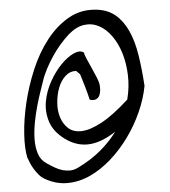

<svg xmlns="http://www.w3.org/2000/svg" viewBox="-54 -856 775 876"><g transform="rotate(-5 333.0 -418.0)"><path d="M114.3 -59.6Q102.5 -66.4 91.8 -79.1Q81.1 -91.8 72.3 -106Q63.5 -120.1 57.1 -135.3Q50.8 -150.4 46.9 -162.1Q38.1 -204.1 42.5 -270Q46.9 -335.9 64.5 -410.2Q82 -484.4 113.3 -558.6Q144.5 -632.8 189.5 -690.4Q234.4 -748 292 -780.8Q349.6 -813.5 419.9 -805.7Q471.7 -799.8 505.9 -771Q540 -742.2 561.5 -694.8Q583 -647.5 593.3 -582.5Q603.5 -517.6 608.4 -440.4Q597.7 -382.8 571.3 -323.7Q544.9 -264.6 506.8 -211.9Q468.8 -159.2 421.9 -117.7Q375 -76.2 323.7 -52.7Q272.5 -29.3 218.8 -29.3Q165 -29.3 114.3 -59.6ZM131.8 -127.9Q150.4 -115.2 168 -105Q185.5 -94.7 203.1 -89.8Q220.7 -85 238.3 -85.4Q255.9 -85.9 275.4 -95.7Q336.9 -126 381.3 -163.6Q425.8 -201.2 457 -244.1Q429.7 -225.6 400.9 -213.4Q372.1 -201.2 342.8 -197.8Q313.5 -194.3 283.2 -202.6Q252.9 -210.9 222.7 -233.4Q174.8 -269.5 160.2 -315.4Q145.5 -361.3 153.8 -408.2Q162.1 -455.1 186.5 -498.5Q210.9 -542 240.7 -572.3Q270.5 -602.5 299.3 -615.7Q328.1 -628.9 345.7 -616.2Q347.7 -605.5 356.4 -585Q365.2 -564.5 375.5 -542Q385.7 -519.5 394 -499Q402.3 -478.5 404.3 -467.8Q406.2 -455.1 405.3 -440.9Q404.3 -426.8 399.4 -415.5Q394.5 -404.3 383.3 -398.9Q372.1 -393.6 353.5 -399.4Q352.5 -406.2 348.1 -422.9Q343.8 -439.5 338.4 -458.5Q333 -477.5 327.6 -494.6Q322.3 -511.7 320.3 -518.6L303.7 -535.2Q275.4 -537.1 253.9 -517.6Q232.4 -498 220.2 -466.8Q208 -435.5 205.1 -398.9Q202.1 -362.3 211.9 -331.1Q221.7 -299.8 244.1 -279.3Q266.6 -258.8 304.7 -259.8Q342.8 -260.7 397 -289.6Q451.2 -318.4 524.4 -384.8Q539.1 -441.4 537.1 -496.1Q535.2 -550.8 521 -597.2Q506.8 -643.6 481.9 -678.2Q457 -712.9 425.3 -729.5Q393.6 -746.1 357.4 -741.2Q321.3 -736.3 284.2 -704.1Q264.6 -686.5 244.1 -663.1Q223.6 -639.6 205.6 -612.8Q187.5 -585.9 172.4 -557.1Q157.2 -528.3 148.4 -501Q143.6 -486.3 133.3 -457Q123 -427.7 112.8 -391.6Q102.5 -355.5 95.2 -315.9Q87.9 -276.4 87.4 -240.2Q86.9 -204.1 96.7 -174.3Q106.4 -144.5 131.8 -127.9Z"/></g></svg>

Font: Over the Rainbow
Style: Regular
Weight: 400
Designer: Kimberly Geswein
Foundry: Kimberly Geswein
Version: Version 1.002 2010